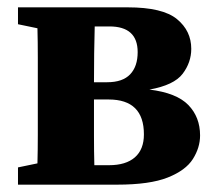

<svg xmlns="http://www.w3.org/2000/svg" viewBox="-20 -503 587 523"><path d="M29 -437V-483H328Q423 -483 462 -451Q501 -419 501 -370Q501 -333 477.5 -302Q454 -271 387 -259Q461 -250 493 -217Q525 -184 525 -134Q525 -101 505.5 -70Q486 -39 437 -19.5Q388 0 299 0H29V-47L82 -58Q83 -95 83 -136.5Q83 -178 83 -210V-273Q83 -305 83 -347Q83 -389 82 -426ZM236 -210Q236 -177 236 -133.5Q236 -90 237 -53H277Q323 -53 347.5 -74.5Q372 -96 372 -137Q372 -232 276 -232H236ZM278 -431H238Q237 -398 236.5 -357.5Q236 -317 236 -279H272Q314 -279 334.5 -300.5Q355 -322 355 -361Q355 -431 278 -431Z"/></svg>

Font: Source Serif Pro
Style: Bold
Weight: 700
Designer: Frank Grießhammer
Foundry: Adobe Systems Incorporated
Version: Version 3.001;hotconv 1.0.111;makeotfexe 2.5.65597